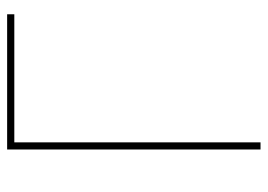

<svg xmlns="http://www.w3.org/2000/svg" viewBox="-126 -624 750 538"><g transform="rotate(-90 249.0 -355.0)"><path d="M99.1 0V-710H478V-689.9H119.1V0Z"/></g></svg>

Font: Rawline Thin
Style: Regular
Weight: 250
Designer: Matt McInerney, Pablo Impallari, Rodrigo Fuenzalida
Foundry: Matt McInerney, Pablo Impallari, Rodrigo Fuenzalida
Version: Version 4.020;PS 004.020;hotconv 1.0.88;makeotf.lib2.5.64775